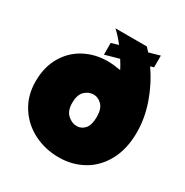

<svg xmlns="http://www.w3.org/2000/svg" viewBox="-171 -878 984 1022"><g transform="rotate(30 321.5 -367.0)"><path d="M623 -317Q623 -215 583.5 -142Q544 -69 477 -31.5Q410 6 328 6Q245 6 174.5 -29.5Q104 -65 62 -131Q20 -197 20 -284Q20 -371 57 -435Q94 -499 158 -533.5Q222 -568 301 -568Q334 -568 380 -560Q370 -581 350 -612L264 -588V-660L308 -673Q276 -714 247 -740H440L462 -716L529 -735V-663L508 -657Q561 -581 592 -492.5Q623 -404 623 -317ZM397 -282Q397 -331 374.5 -354Q352 -377 324 -377Q293 -377 269.5 -354Q246 -331 246 -282Q246 -233 272 -209.5Q298 -186 328 -186Q357 -186 377 -209Q397 -232 397 -282Z"/></g></svg>

Font: Poppins Black A&M
Style: Regular
Weight: 900
Designer: Ninad Kale (Devanagari), Jonny Pinhorn (Latin)
Foundry: Indian Type Foundry
Version: 4.004